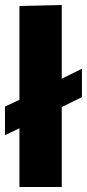

<svg xmlns="http://www.w3.org/2000/svg" viewBox="-27 -751 349 771"><path d="M51 -236 -7 -208V-323L51 -350V-727L221 -731V-435L302 -475V-361L221 -321V0H51Z"/></svg>

Font: Murecho
Style: Bold
Weight: 700
Designer: Neil Summerour
Foundry: Positype
Version: Version 1.010; ttfautohint (v1.8.3)